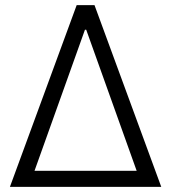

<svg xmlns="http://www.w3.org/2000/svg" viewBox="-20 -727 666 747"><path d="M278.3 -707H347.7L607.4 0H18.6ZM511.7 -62.5 315.4 -611.3H310.5L114.3 -62.5Z"/></svg>

Font: Pretendard Std Light
Style: Regular
Weight: 300
Designer: Base glyphs from Inter by Rasmus Andersson; Hangeul glyphs from Noto Sans CJK(Source Han Sans) by Jang Soo-young and Kan
Foundry: Kil Hyung-jin
Version: Version 1.309